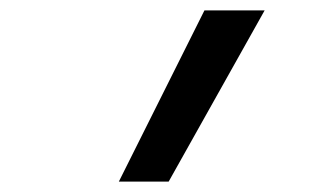

<svg xmlns="http://www.w3.org/2000/svg" viewBox="-20 -792 640 370"><path d="M209 -442 374 -772H490L305 -442Z"/></svg>

Font: Iosevka Md Ex Obl
Style: Regular
Weight: 500
Width: 7
Italic angle: -9°
Monospace: yes
Designer: Belleve Invis
Foundry: Belleve Invis
Version: Version 32.5.0; ttfautohint (v1.8.4)